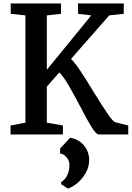

<svg xmlns="http://www.w3.org/2000/svg" viewBox="-20 -778 762 1111"><path d="M41 0ZM127 -68V-689L42 -698V-758H333V-698L251 -689V-374L508 -689L432 -698L431 -758H696V-698L612 -689L391 -437Q415 -413 447 -365Q479 -317 523 -244Q575 -160 605 -116.5Q635 -73 649 -70L722 -52V0H551Q536 -1 511 -41Q486 -81 444 -162Q403 -240 375 -287.5Q347 -335 323 -359L251 -277V-68L344 -52V0H41V-52ZM496 148Q496 187 476.5 222Q457 257 428 281Q399 305 373 313L334 288V275Q358 261 370 234.5Q382 208 382 177Q382 151 364 131Q346 111 328 111V81L386 19Q437 28 466.5 64.5Q496 101 496 148Z"/></svg>

Font: Martel
Style: Bold
Weight: 700
Designer: Dan Reynolds
Foundry: Dan Reynolds
Version: Version 1.001; ttfautohint (v1.1) -l 5 -r 5 -G 72 -x 0 -D la